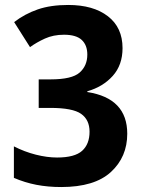

<svg xmlns="http://www.w3.org/2000/svg" viewBox="-20 -744 574 774"><path d="M474 -550Q474 -482 434.5 -438Q395 -394 332 -376V-373Q493 -348 493 -205Q493 -111 427 -50.5Q361 10 227 10Q173 10 126.5 1Q80 -8 36 -27V-154Q79 -132 124.5 -120.5Q170 -109 210 -109Q281 -109 311 -136Q341 -163 341 -213Q341 -261 307 -285Q273 -309 183 -309H136V-424H184Q270 -424 301 -451.5Q332 -479 332 -524Q332 -562 309.5 -583Q287 -604 238 -604Q195 -604 161 -588.5Q127 -573 101 -554L37 -655Q80 -688 132 -706Q184 -724 255 -724Q356 -724 415 -678.5Q474 -633 474 -550Z"/></svg>

Font: Noto Sans Armenian SemiCondensed
Style: Bold
Weight: 700
Width: 4
Designer: Monotype Design Team
Foundry: Monotype Imaging Inc.
Version: Version 2.008; ttfautohint (v1.8.4.7-5d5b)